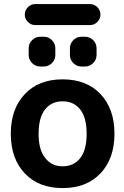

<svg xmlns="http://www.w3.org/2000/svg" viewBox="-20 -955 624 964"><path d="M207 -162.1Q238.3 -120.1 294.4 -120.1Q350.6 -120.1 382.8 -161.1Q415 -202.1 415 -283.2Q415 -364.3 382.8 -405.3Q350.6 -446.3 294.4 -446.3Q238.3 -446.3 206.1 -405.3Q173.8 -364.3 173.8 -283.2Q173.8 -202.1 207 -162.1ZM104.5 -482.4Q173.8 -556.6 294.4 -556.6Q415 -556.6 484.9 -482.4Q554.7 -408.2 554.7 -283.7Q554.7 -159.2 484.9 -85Q415 -10.7 294.4 -10.7Q173.8 -10.7 104 -85Q34.2 -159.2 34.2 -283.7Q34.2 -408.2 104.5 -482.4ZM157.2 -829.1Q135.7 -829.1 120.1 -844.7Q104.5 -860.4 104.5 -881.8Q104.5 -903.3 120.1 -918.9Q135.7 -934.6 157.2 -934.6H431.6Q453.1 -934.6 468.8 -918.9Q484.4 -903.3 484.4 -881.8Q484.4 -860.4 468.8 -844.7Q453.1 -829.1 431.6 -829.1ZM181.6 -621.1Q158.2 -621.1 141.1 -638.2Q124 -655.3 124 -678.7V-712.9Q124 -736.3 141.1 -753.4Q158.2 -770.5 181.6 -770.5H200.2Q223.6 -770.5 240.7 -753.4Q257.8 -736.3 257.8 -712.9V-678.7Q257.8 -655.3 240.7 -638.2Q223.6 -621.1 200.2 -621.1ZM388.7 -621.1Q365.2 -621.1 348.1 -638.2Q331.1 -655.3 331.1 -678.7V-712.9Q331.1 -736.3 348.1 -753.4Q365.2 -770.5 388.7 -770.5H407.2Q430.7 -770.5 447.8 -753.4Q464.8 -736.3 464.8 -712.9V-678.7Q464.8 -655.3 447.8 -638.2Q430.7 -621.1 407.2 -621.1Z"/></svg>

Font: Gen Jyuu Gothic P Bold
Style: Bold
Weight: 700
Designer: [Source Han Sans]
Ryoko NISHIZUKA  (kana & ideographs); Paul D. Hunt (Latin, Greek & Cyrillic); Wenlong ZHANG  (bopomofo
Version: Version 1.002.20150607